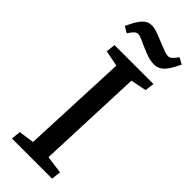

<svg xmlns="http://www.w3.org/2000/svg" viewBox="-292 -941 974 974"><g transform="rotate(45 195.0 -454.0)"><path d="M159 -636 73 -653 79 -703H358L352 -653L267 -636L244 -64L340 -51L334 0H46L51 -51L134 -63ZM290 -775Q268 -775 248 -781Q228 -787 200 -799Q168 -814 150.5 -821Q133 -828 127 -828Q114 -828 105.5 -821Q97 -814 80 -789L47 -809Q65 -848 80 -869.5Q95 -891 110 -899.5Q125 -908 145 -908Q158 -908 175.5 -902.5Q193 -897 234 -880Q266 -867 282.5 -861Q299 -855 310 -855Q321 -855 330.5 -863Q340 -871 356 -893L390 -874Q372 -836 356.5 -814.5Q341 -793 325 -784Q309 -775 290 -775Z"/></g></svg>

Font: Literata 18pt Medium
Style: Italic
Weight: 500
Italic angle: -2°
Designer: Latin by Veronika Burian and Jose Scaglione. Greek by Irene Vlachou. Cyrillic by Vera Evstafieva
Foundry: TypeTogether
Version: Version 3.103;gftools[0.9.29]